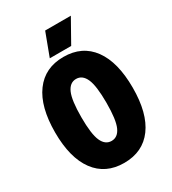

<svg xmlns="http://www.w3.org/2000/svg" viewBox="-221 -1035 1042 1165"><g transform="rotate(-30 300.0 -452.0)"><path d="M300 16Q170 16 99 -80Q28 -176 28 -354Q28 -533 99 -629.5Q170 -726 300 -726Q431 -726 501.5 -629.5Q572 -533 572 -354Q572 -176 501.5 -80Q431 16 300 16ZM300 -138Q344 -138 366 -187Q388 -236 388 -354Q388 -473 366 -522.5Q344 -572 300 -572Q256 -572 234 -522.5Q212 -473 212 -354Q212 -236 234 -187Q256 -138 300 -138ZM225 -760 285 -920H465L375 -760Z"/></g></svg>

Font: Geist Mono Black
Style: Regular
Weight: 900
Monospace: yes
Designer: Basement.studio, Andrés Briganti, Mateo Zaragoza
Foundry: Basement.studio, Vercel, Andrés Briganti, Guido Ferreyra, Mateo Zaragoza
Version: Version 1.500; ttfautohint (v1.8.4.7-5d5b)